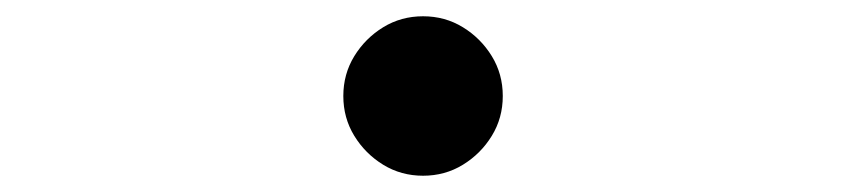

<svg xmlns="http://www.w3.org/2000/svg" viewBox="-20 -498 1040 236"><path d="M500 -282Q473 -282 451 -295.5Q429 -309 415.5 -331Q402 -353 402 -380Q402 -407 415.5 -429Q429 -451 451 -464.5Q473 -478 500 -478Q527 -478 549 -464.5Q571 -451 584.5 -429Q598 -407 598 -380Q598 -353 584.5 -331Q571 -309 549 -295.5Q527 -282 500 -282Z"/></svg>

Font: Noto Serif SC ExtraLight Medium
Style: Regular
Weight: 500
Version: Version 2.002-H1;hotconv 1.1.0;makeotfexe 2.6.0